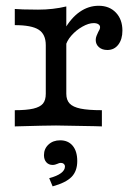

<svg xmlns="http://www.w3.org/2000/svg" viewBox="-20 -447 488 679"><path d="M141.9 -115.3V-287.1Q141.9 -325.8 116.9 -341.9Q91.9 -358.1 32.3 -358.1V-415.3L61.3 -413.7Q79 -412.9 114.5 -412.9Q167.7 -412.9 214.5 -424.2V-115.3Q214.5 -93.5 226.2 -81Q237.9 -68.5 264.9 -62.9Q291.9 -57.3 340.3 -57.3V0L313.7 -0.8Q204.8 -3.2 178.2 -3.2Q145.2 -3.2 32.3 0V-57.3Q74.2 -57.3 98 -62.9Q121.8 -68.5 131.9 -80.6Q141.9 -92.7 141.9 -115.3ZM318.5 -305.6Q318.5 -312.9 321.4 -320.2Q324.2 -327.4 327.4 -333.9Q329.8 -337.9 331.9 -342.3Q333.9 -346.8 333.9 -350.8Q333.9 -357.3 327.8 -361.3Q321.8 -365.3 311.3 -365.3Q293.5 -365.3 271.4 -352.8Q249.2 -340.3 232.3 -321Q215.3 -301.6 211.3 -281.5L206.5 -340.3Q230.6 -383.1 261.7 -404.8Q292.7 -426.6 329 -426.6Q366.9 -426.6 389.9 -402.4Q412.9 -378.2 412.9 -338.7Q412.9 -308.1 398.4 -289.1Q383.9 -270.2 359.7 -270.2Q341.1 -270.2 329.8 -280.2Q318.5 -290.3 318.5 -305.6ZM209.7 141.9Q209.7 136.3 205.6 132.7Q201.6 129 195.2 129Q189.5 129 183.1 132.3Q179 133.9 175 135.1Q171 136.3 166.1 136.3Q152.4 136.3 144 127Q135.5 117.7 135.5 101.6Q135.5 79 151.6 64.1Q167.7 49.2 192.7 49.2Q221 49.2 237.1 68.5Q253.2 87.9 253.2 122.6Q253.2 158.1 233.1 178.6Q212.9 199.2 166.1 212.1L154 183.1Q181.5 175.8 195.6 165.3Q209.7 154.8 209.7 141.9Z"/></svg>

Font: Playfair Micro SmCond SmLight
Style: Regular
Weight: 360
Width: 4
Designer: Claus Eggers Sørensen
Foundry: Claus Eggers Sørensen
Version: Version 2.100;Glyphs 3.2 (3219)